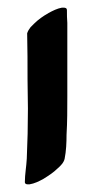

<svg xmlns="http://www.w3.org/2000/svg" viewBox="-20 -469 260 502"><path d="M156 -409C155 -420 155 -431 155 -442C155 -448 151 -449 146 -449H142C130 -447 118 -441 107 -435C93 -427 80 -418 69 -407L60 -398C56 -393 53 -388 51 -382C52 -342 52 -301 52 -261C52 -236 53 -210 53 -185C53 -141 52 -98 50 -54C49 -34 45 -13 45 7C45 12 49 13 53 13H57C70 11 82 5 93 -1C106 -9 120 -18 131 -29C138 -35 147 -44 149 -54C153 -74 154 -96 154 -117C156 -150 156 -184 156 -217V-281Z"/></svg>

Font: Petaluma Script
Style: Regular
Weight: 400
Designer: Daniel Spreadbury
Foundry: Steinberg Media Technologies GmbH
Version: Version 1.10